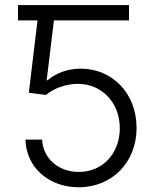

<svg xmlns="http://www.w3.org/2000/svg" viewBox="-20 -748 636 777"><path d="M502 -727.5H52.7V-665.5H131.8L96.7 -372.6L166 -363.8C196.3 -389.6 245.6 -408.7 294.9 -408.7C390.1 -408.7 464.8 -335 464.8 -229C464.8 -127.4 396 -52.2 298.8 -52.2C216.3 -52.2 154.3 -106.4 150.4 -183.1H83C85.9 -71.3 176.3 9.8 298.8 9.8C434.6 9.8 532.7 -92.3 532.7 -230C532.7 -371.1 434.1 -470.2 306.2 -470.2C252.9 -470.2 204.6 -451.2 172.9 -423.3H168.9L198.2 -665.5H502Z"/></svg>

Font: Raveo Light
Style: Regular
Weight: 300
Designer: Jakub Foglar, Rasmus Andersson (Inter)
Foundry: Jakubfoglar.com
Version: Version 1.100;Glyphs 3.2.3 (3260)